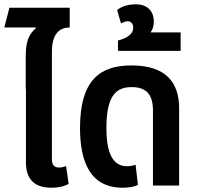

<svg xmlns="http://www.w3.org/2000/svg" viewBox="-20 -865 924 895"><path d="M305 -737V-829H24L0 -737H146L147 -733C123 -713 100 -683 100 -608V-448H101V-108C101 -23 147 10 220 10C249 10 277 5 300 -8L288 -91C278 -87 266 -84 256 -84C232 -84 222 -96 222 -123V-625C222 -710 260 -737 305 -737Z M551 10C575 10 604 7 623 -3L612 -97C600 -93 586 -90 572 -90C499 -90 476 -165 476 -269C476 -423 524 -459 594 -459C665 -459 693 -421 693 -350V0H815V-360C815 -482 752 -560 593 -560C452 -560 353 -498 353 -268C353 -109 402 10 551 10Z M822 -714H682C692 -728 697 -745 697 -764C697 -814 666 -845 613 -845C590 -845 551 -840 526 -818L544 -756C552 -760 564 -766 575 -766C591 -766 601 -754 601 -736C601 -699 558 -684 530 -676V-628H822Z"/></svg>

Font: Noto Sans Thai SemiCondensed Semi
Style: Regular
Weight: 600
Width: 4
Designer: Monotype Design Team
Foundry: Monotype Imaging Inc.
Version: Version 1.901